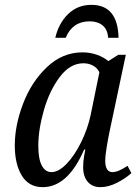

<svg xmlns="http://www.w3.org/2000/svg" viewBox="-20 -762 570 792"><path d="M41 -162Q41 -245 75.5 -335Q110 -425 174 -485.5Q238 -546 320 -546Q352 -546 380 -536Q408 -526 427 -510L468 -536H499L431 -215Q426 -191 420 -154.5Q414 -118 414 -100Q414 -52 444 -52Q468 -52 506 -78L522 -48Q498 -26 462.5 -8Q427 10 394 10Q361 10 342 -12Q323 -34 323 -72Q323 -97 327 -118.5Q331 -140 332 -145H327Q260 10 156 10Q99 10 70 -37.5Q41 -85 41 -162ZM354 -288 390 -464Q381 -482 363.5 -491.5Q346 -501 324 -501Q269 -501 226.5 -444.5Q184 -388 161 -307.5Q138 -227 138 -161Q138 -106 152.5 -79Q167 -52 192 -52Q222 -52 255 -86.5Q288 -121 315 -176Q342 -231 354 -288ZM357 -742Q466 -742 469 -606H426Q424 -640 403.5 -657Q383 -674 350 -674Q279 -674 251 -606H208Q222 -666 261 -704Q300 -742 357 -742Z"/></svg>

Font: Noto Serif Narrow
Style: Italic
Weight: 400
Width: 4
Italic angle: -12°
Designer: Monotype Design Team
Foundry: Monotype Imaging Inc.
Version: Version 1.001